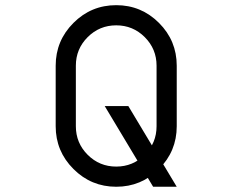

<svg xmlns="http://www.w3.org/2000/svg" viewBox="-20 -712 886 732"><path d="M653.8 -461.5Q653.8 -446.9 653.8 -423.1Q653.8 -399.2 653.8 -348.5Q653.8 -297.7 653.8 -264.2Q653.8 -230.8 653.8 -230.8Q653.8 -135.4 586.2 -67.7Q518.5 0 423.1 0Q327.7 0 260 -67.7Q192.3 -135.4 192.3 -230.8V-231.5V-232.3V-233.1V-233.8V-234.6V-235.4V-236.2V-236.9V-237.7V-238.5V-239.2V-240V-240.8V-241.5V-242.3V-243.1V-243.8V-244.6V-245.4V-246.2V-246.9V-247.7V-248.5V-249.2V-250V-250.8V-251.5V-252.3V-253.1V-253.8V-254.6V-255.4V-256.2V-256.9V-257.7V-258.5V-259.2V-260V-260.8V-261.5V-262.3V-263.1V-263.8V-264.6V-265.4V-266.2V-266.9V-267.7V-268.5V-269.2V-270V-270.8V-271.5V-272.3V-273.1V-273.8V-274.6V-275.4V-276.2V-276.9V-277.7V-279.2V-280V-280.8V-281.5V-282.3V-283.1V-283.8V-284.6V-286.2V-286.9V-287.7V-288.5V-289.2V-290.8V-291.5V-292.3V-293.1V-293.8V-295.4V-296.2V-296.9V-297.7V-299.2V-300V-300.8V-301.5V-303.1V-303.8V-304.6V-306.2V-306.9V-307.7V-308.5V-310V-310.8V-311.5V-313.1V-313.8V-314.6V-316.2V-316.9V-317.7V-319.2V-320V-321.5V-322.3V-323.1V-324.6V-325.4V-326.9V-327.7V-328.5V-330V-330.8V-332.3V-333.1V-334.6V-335.4V-336.2V-337.7V-338.5V-340V-340.8V-342.3V-343.1V-344.6V-345.4V-346.9V-347.7V-349.2V-350V-351.5V-352.3V-353.8V-354.6V-356.2V-356.9V-358.5V-360V-360.8V-362.3V-363.1V-364.6V-365.4V-366.9V-368.5V-369.2V-370.8V-371.5V-373.1V-374.6V-375.4V-376.9V-377.7V-379.2V-380.8V-381.5V-383.1V-384.6V-385.4V-386.9V-388.5V-389.2V-390.8V-392.3V-393.1V-394.6V-396.2V-396.9V-398.5V-400V-400.8V-402.3V-403.8V-404.6V-406.2V-407.7V-409.2V-410V-411.5V-413.1V-414.6V-415.4V-416.9V-418.5V-420V-420.8V-422.3V-423.8V-425.4V-426.9V-427.7V-429.2V-430.8V-432.3V-433.1V-434.6V-436.2V-437.7V-439.2V-440.8V-441.5V-443.1V-444.6V-446.2V-447.7V-449.2V-450V-451.5V-453.1V-454.6V-461.5Q192.3 -556.9 260 -624.6Q327.7 -692.3 423.1 -692.3Q518.5 -692.3 586.2 -624.6Q653.8 -556.9 653.8 -461.5ZM269.2 -461.5V-230.8Q269.2 -166.9 314.2 -121.9Q359.2 -76.9 423.1 -76.9Q486.9 -76.9 531.9 -121.9Q576.9 -166.9 576.9 -230.8Q576.9 -245.4 576.9 -269.2Q576.9 -293.1 576.9 -343.8Q576.9 -394.6 576.9 -428.1Q576.9 -461.5 576.9 -461.5Q576.9 -525.4 531.9 -570.4Q486.9 -615.4 423.1 -615.4Q359.2 -615.4 314.2 -570.4Q269.2 -525.4 269.2 -461.5ZM379.2 -307.7H469.2L653.8 0H563.8Z"/></svg>

Font: linja laso
Style: Regular
Weight: 700
Version: Version 001.000